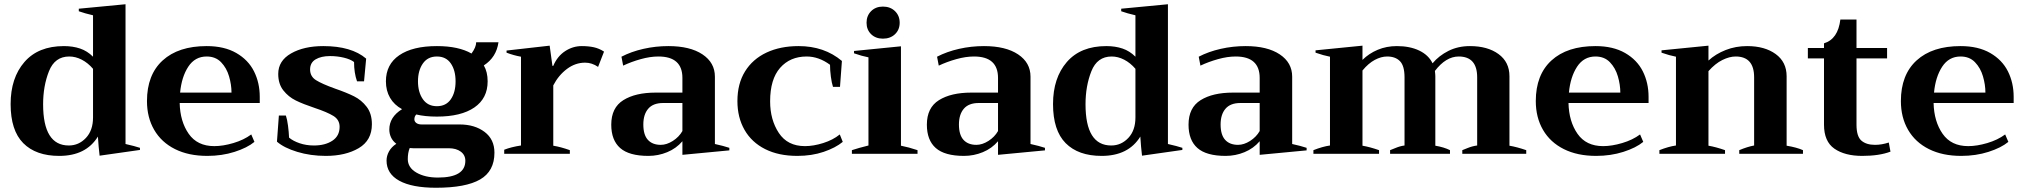

<svg xmlns="http://www.w3.org/2000/svg" viewBox="-20 -724 9528 904"><path d="M30 -234Q30 -357 95 -432Q160 -507 281 -507Q323 -507 357 -495.5Q391 -484 418 -457V-652Q379 -661 351 -671V-683L571 -704V-46Q615 -36 639 -28V-18L449 9Q444 -32 441 -81Q385 10 259 10Q149 10 89.5 -50Q30 -110 30 -234ZM418 -171V-400Q394 -428 365 -443Q336 -458 306 -458Q238 -458 210.5 -388.5Q183 -319 183 -233Q183 -39 304 -39Q351 -39 384.5 -74.5Q418 -110 418 -171Z M1203 -239H826Q828 -152 868.5 -94Q909 -36 989 -36Q1030 -36 1079 -50.5Q1128 -65 1163 -91L1178 -56Q1144 -28 1084.5 -9Q1025 10 956 10Q868 10 804 -22Q740 -54 706 -112.5Q672 -171 672 -248Q672 -372 746 -439.5Q820 -507 953 -507Q1036 -507 1092.5 -474.5Q1149 -442 1176 -388Q1203 -334 1203 -268ZM1070 -288Q1070 -325 1058.5 -364.5Q1047 -404 1021 -431Q995 -458 953 -458Q898 -458 866.5 -410Q835 -362 828 -288Z M1284 -57 1293 -180H1326Q1332 -163 1336 -132.5Q1340 -102 1341 -76Q1360 -60 1391 -49.5Q1422 -39 1458 -39Q1511 -39 1545 -61.5Q1579 -84 1579 -127Q1579 -160 1550 -178Q1521 -196 1461 -216Q1407 -234 1372.5 -251Q1338 -268 1314 -298.5Q1290 -329 1290 -376Q1290 -438 1350.5 -472.5Q1411 -507 1502 -507Q1635 -507 1704 -448L1694 -341H1661Q1647 -381 1647 -432Q1630 -445 1599 -452.5Q1568 -460 1534 -460Q1492 -460 1466 -444.5Q1440 -429 1440 -397Q1440 -364 1468 -346.5Q1496 -329 1557 -307Q1612 -288 1647 -270.5Q1682 -253 1706.5 -221Q1731 -189 1731 -139Q1731 -63 1669 -26.5Q1607 10 1514 10Q1442 10 1379.5 -9Q1317 -28 1284 -57Z M2308 -5Q2308 82 2240.5 121Q2173 160 2033 160Q1920 160 1860 127Q1800 94 1800 32Q1800 10 1811.5 -11Q1823 -32 1846 -47Q1829 -60 1821 -77.5Q1813 -95 1813 -114Q1813 -173 1873 -210Q1836 -230 1816.5 -263.5Q1797 -297 1797 -341Q1797 -421 1860 -464Q1923 -507 2037 -507Q2139 -507 2200 -472Q2222 -502 2222 -525H2327Q2317 -454 2258 -416Q2276 -385 2276 -341Q2276 -261 2213.5 -218Q2151 -175 2037 -175Q1981 -175 1940 -185Q1931 -176 1931 -162Q1931 -152 1940 -145Q1949 -138 1966 -138H2144Q2215 -138 2261.5 -103Q2308 -68 2308 -5ZM1948 -341Q1948 -290 1971 -257Q1994 -224 2037 -224Q2080 -224 2102.5 -256.5Q2125 -289 2125 -341Q2125 -393 2102.5 -425.5Q2080 -458 2037 -458Q1994 -458 1971 -425Q1948 -392 1948 -341ZM2171 33Q2171 6 2149.5 -10Q2128 -26 2093 -26H1926Q1914 -26 1909 -27Q1900 -5 1900 25Q1900 65 1940.5 88.5Q1981 112 2042 112Q2171 112 2171 33Z M2354 -19Q2387 -32 2433 -39V-457Q2399 -463 2365 -476V-486L2568 -509L2581 -414H2585Q2604 -459 2640.5 -483Q2677 -507 2719 -507Q2751 -507 2776 -501.5Q2801 -496 2824 -481L2796 -409Q2767 -429 2735 -429Q2689 -429 2649.5 -399.5Q2610 -370 2585 -322V-38Q2621 -32 2663 -17V0H2354Z M2858 -137Q2858 -217 2915 -252.5Q2972 -288 3067 -288H3193V-357Q3193 -458 3080 -458Q3041 -458 2996.5 -445.5Q2952 -433 2914 -415L2906 -457Q2952 -481 3009.5 -494Q3067 -507 3127 -507Q3229 -507 3287.5 -468Q3346 -429 3346 -363V-46Q3387 -37 3414 -28V-16L3193 5V-59Q3164 -25 3121.5 -7.5Q3079 10 3033 10Q2942 10 2900 -27Q2858 -64 2858 -137ZM3193 -107V-239H3102Q3055 -239 3032 -212Q3009 -185 3009 -138Q3009 -89 3030.5 -65.5Q3052 -42 3091 -42Q3119 -42 3148 -60.5Q3177 -79 3193 -107Z M3452 -248Q3452 -330 3488 -388Q3524 -446 3589 -476.5Q3654 -507 3740 -507Q3861 -507 3944 -437L3935 -315H3902Q3896 -333 3892 -363Q3888 -393 3888 -419Q3835 -458 3778 -458Q3700 -458 3653 -404.5Q3606 -351 3606 -247Q3606 -160 3647 -98Q3688 -36 3770 -36Q3810 -36 3856 -50.5Q3902 -65 3934 -91L3948 -56Q3914 -28 3858 -9Q3802 10 3734 10Q3646 10 3582.5 -22Q3519 -54 3485.5 -112.5Q3452 -171 3452 -248Z M4060 -617Q4060 -650 4081.5 -671.5Q4103 -693 4137 -693Q4172 -693 4194 -671.5Q4216 -650 4216 -617Q4216 -584 4194 -563Q4172 -542 4137 -542Q4103 -542 4081.5 -563Q4060 -584 4060 -617ZM3991 -17Q4021 -27 4069 -39V-454Q4038 -460 4001 -473V-484L4222 -506V-38Q4258 -31 4300 -17V0H3991Z M4344 -137Q4344 -217 4401 -252.5Q4458 -288 4553 -288H4679V-357Q4679 -458 4566 -458Q4527 -458 4482.5 -445.5Q4438 -433 4400 -415L4392 -457Q4438 -481 4495.5 -494Q4553 -507 4613 -507Q4715 -507 4773.5 -468Q4832 -429 4832 -363V-46Q4873 -37 4900 -28V-16L4679 5V-59Q4650 -25 4607.5 -7.5Q4565 10 4519 10Q4428 10 4386 -27Q4344 -64 4344 -137ZM4679 -107V-239H4588Q4541 -239 4518 -212Q4495 -185 4495 -138Q4495 -89 4516.5 -65.5Q4538 -42 4577 -42Q4605 -42 4634 -60.5Q4663 -79 4679 -107Z M4938 -234Q4938 -357 5003 -432Q5068 -507 5189 -507Q5231 -507 5265 -495.5Q5299 -484 5326 -457V-652Q5287 -661 5259 -671V-683L5479 -704V-46Q5523 -36 5547 -28V-18L5357 9Q5352 -32 5349 -81Q5293 10 5167 10Q5057 10 4997.5 -50Q4938 -110 4938 -234ZM5326 -171V-400Q5302 -428 5273 -443Q5244 -458 5214 -458Q5146 -458 5118.5 -388.5Q5091 -319 5091 -233Q5091 -39 5212 -39Q5259 -39 5292.5 -74.5Q5326 -110 5326 -171Z M5576 -137Q5576 -217 5633 -252.5Q5690 -288 5785 -288H5911V-357Q5911 -458 5798 -458Q5759 -458 5714.5 -445.5Q5670 -433 5632 -415L5624 -457Q5670 -481 5727.5 -494Q5785 -507 5845 -507Q5947 -507 6005.5 -468Q6064 -429 6064 -363V-46Q6105 -37 6132 -28V-16L5911 5V-59Q5882 -25 5839.5 -7.5Q5797 10 5751 10Q5660 10 5618 -27Q5576 -64 5576 -137ZM5911 -107V-239H5820Q5773 -239 5750 -212Q5727 -185 5727 -138Q5727 -89 5748.5 -65.5Q5770 -42 5809 -42Q5837 -42 5866 -60.5Q5895 -79 5911 -107Z M7166 -17V0H6865V-17Q6868 -18 6890 -27Q6912 -36 6935 -39V-360Q6935 -458 6848 -458Q6788 -458 6736 -390Q6738 -374 6738 -365V-38Q6779 -31 6807 -17V0H6525V-17Q6529 -18 6550 -27Q6571 -36 6593 -39V-360Q6593 -414 6571.5 -436Q6550 -458 6511 -458Q6483 -458 6453 -442Q6423 -426 6395 -392V-38Q6430 -32 6473 -17V0H6164V-17Q6207 -34 6242 -39V-457Q6211 -463 6174 -476V-487L6395 -509V-442Q6425 -472 6466.5 -489.5Q6508 -507 6557 -507Q6618 -507 6662 -486Q6706 -465 6725 -426Q6755 -462 6800 -484.5Q6845 -507 6901 -507Q6984 -507 7035.5 -469.5Q7087 -432 7087 -365V-38Q7122 -32 7166 -17Z M7742 -239H7365Q7367 -152 7407.5 -94Q7448 -36 7528 -36Q7569 -36 7618 -50.5Q7667 -65 7702 -91L7717 -56Q7683 -28 7623.5 -9Q7564 10 7495 10Q7407 10 7343 -22Q7279 -54 7245 -112.5Q7211 -171 7211 -248Q7211 -372 7285 -439.5Q7359 -507 7492 -507Q7575 -507 7631.5 -474.5Q7688 -442 7715 -388Q7742 -334 7742 -268ZM7609 -288Q7609 -325 7597.5 -364.5Q7586 -404 7560 -431Q7534 -458 7492 -458Q7437 -458 7405.5 -410Q7374 -362 7367 -288Z M8469 -17V0H8169V-17Q8207 -33 8239 -39V-360Q8239 -458 8152 -458Q8123 -458 8089.5 -441.5Q8056 -425 8024 -389V-38Q8059 -32 8102 -17V0H7793V-17Q7836 -34 7871 -39V-457Q7840 -463 7803 -476V-487L8024 -509V-439Q8058 -470 8105 -488.5Q8152 -507 8206 -507Q8289 -507 8340.5 -469.5Q8392 -432 8392 -365V-38Q8440 -30 8469 -17Z M8881 -10Q8828 10 8748 10Q8666 10 8617 -24Q8568 -58 8568 -137V-449H8492V-498H8568V-520Q8634 -540 8645 -632H8721V-498H8865V-449H8721V-137Q8721 -82 8744 -62Q8767 -42 8808 -42Q8840 -42 8873 -53Z M9461 -239H9084Q9086 -152 9126.5 -94Q9167 -36 9247 -36Q9288 -36 9337 -50.5Q9386 -65 9421 -91L9436 -56Q9402 -28 9342.5 -9Q9283 10 9214 10Q9126 10 9062 -22Q8998 -54 8964 -112.5Q8930 -171 8930 -248Q8930 -372 9004 -439.5Q9078 -507 9211 -507Q9294 -507 9350.5 -474.5Q9407 -442 9434 -388Q9461 -334 9461 -268ZM9328 -288Q9328 -325 9316.5 -364.5Q9305 -404 9279 -431Q9253 -458 9211 -458Q9156 -458 9124.5 -410Q9093 -362 9086 -288Z"/></svg>

Font: Trirong
Style: Bold
Weight: 700
Designer: Katatrad Team
Foundry: CadsonDemak
Version: Version 1.001